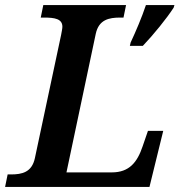

<svg xmlns="http://www.w3.org/2000/svg" viewBox="-42 -734 705 754"><path d="M471 -567 468 -554H519C561 -598 613 -662 640 -704L643 -714H531C515 -666 492 -612 471 -567ZM-22 0H545L599 -220H539L518 -159C497 -97 466 -57 397 -57H219L334 -601C346 -657 386 -665 430 -665H443L453 -714H128L118 -665H131C173 -665 203 -660 203 -629C203 -622 200 -608 198 -597L95 -113C83 -57 44 -49 1 -49H-12Z"/></svg>

Font: Noto Serif SemiBold
Style: Italic
Weight: 600
Italic angle: -12°
Designer: Monotype Design Team
Foundry: Monotype Imaging Inc.
Version: Version 2.014